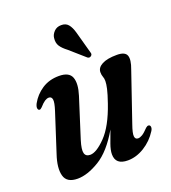

<svg xmlns="http://www.w3.org/2000/svg" viewBox="-124 -750 759 852"><g transform="rotate(-20 255.5 -324.0)"><path d="M473.5 -105.5Q481 -104.5 482 -96Q483 -87.5 476.5 -77.5Q452 -38.5 413.5 -14.8Q375 9 335 9Q277 9 277 -40.5Q277 -60 286.8 -87.5Q296.5 -115 308.5 -146.5Q258.5 -60 201.5 -25.5Q144.5 9 98 9Q47 9 36.8 -28.5Q26.5 -66 47 -126.5L105.5 -307.5Q117.5 -344.5 115 -358.8Q112.5 -373 99.5 -373Q90.5 -373 80.2 -366.5Q70 -360 55.5 -343.5Q47.5 -335.5 43 -336.5Q37 -337 35.2 -345.2Q33.5 -353.5 40.5 -367.5Q60 -403 94.2 -425.5Q128.5 -448 174.5 -448Q222.5 -448 233.8 -417.8Q245 -387.5 228.5 -335L169 -148Q156 -106 160.8 -88.8Q165.5 -71.5 186.5 -71.5Q216 -71.5 260 -116.8Q304 -162 337 -258Q351 -298.5 356 -320.8Q361 -343 361 -356.5Q361 -369 357.2 -378.2Q353.5 -387.5 353.5 -400Q353.5 -422 378 -435Q402.5 -448 448 -448Q486.5 -448 494.2 -427.5Q502 -407 486 -364.5L407.5 -135Q394 -97 395.8 -82.2Q397.5 -67.5 411 -67.5Q420 -67.5 431.2 -74.2Q442.5 -81 460.5 -100Q468 -106.5 473.5 -105.5ZM314 -601.5 342 -499.5Q346.5 -488.5 339 -482.5Q331 -475.5 322 -481.5L251.5 -543.5Q229.5 -560 219.5 -575.5Q209.5 -591 212.5 -614Q214 -629 227 -642.8Q240 -656.5 261 -656.5Q282.5 -657 294.5 -642.8Q306.5 -628.5 314 -601.5Z"/></g></svg>

Font: Fraunces 144pt S050 SemiBold
Style: Italic
Weight: 600
Italic angle: -16°
Version: Version 1.000; ttfautohint (v1.8.3)